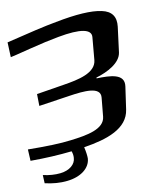

<svg xmlns="http://www.w3.org/2000/svg" viewBox="-134 -710 801 939"><g transform="rotate(-10 267.0 -241.0)"><path d="M352 -313V-317C410 -334 475 -368 482 -419L498 -544C504 -593 483 -623 434 -633C384 -644 307 -639 205 -619C148 -609 64 -589 -46 -562L-43 -488C-36 -489 -4 -497 55 -512C114 -527 164 -538 203 -545C316 -566 371 -555 367 -515L357 -403C351 -340 264 -322 188 -310L52 -288L53 -229L207 -252C280 -263 366 -272 360 -216L351 -123C345 -62 258 -47 176 -37C124 -30 52 -28 -39 -29L-36 28C38 28 107 24 170 17C174 28 176 39 175 50C174 82 144 108 98 113C71 116 42 114 11 107L13 148C52 157 89 160 124 156C192 149 239 113 242 65C242 53 240 34 234 8C351 -10 455 -45 468 -138L484 -250C493 -313 421 -315 352 -313Z"/></g></svg>

Font: Gamestation Warped
Style: Regular
Weight: 400
Designer: Jonas Hecksher
Foundry: Jonas Hecksher, Playtypeª, e-types AS
Version: Version 1.003